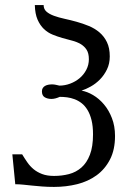

<svg xmlns="http://www.w3.org/2000/svg" viewBox="-20 -736 558 767"><path d="M195.8 -33.2Q227.1 -33.2 255.4 -40.5Q283.7 -47.9 305.2 -66.7Q326.7 -85.4 339.1 -117.7Q351.6 -149.9 351.6 -199.2Q351.6 -231.9 345.7 -255.9Q339.8 -279.8 329.6 -296.6Q319.3 -313.5 306.2 -323.7Q293 -334 278.1 -339.6Q263.2 -345.2 248 -347.2Q232.9 -349.1 218.8 -349.1Q210 -345.2 201.7 -343Q193.4 -340.8 185.5 -340.8Q169.9 -340.8 158.7 -347.4Q147.5 -354 147.5 -371.1Q147.5 -378.9 150.9 -384.3Q154.3 -389.6 159.9 -392.8Q165.5 -396 172.9 -397.5Q180.2 -398.9 188 -398.9Q195.8 -398.9 203.1 -397.2Q210.4 -395.5 217.3 -394Q239.3 -394 260.3 -401.9Q281.2 -409.7 297.9 -423.6Q314.5 -437.5 324.7 -457Q335 -476.6 335 -499.5Q335 -523.4 325.9 -537.4Q316.9 -551.3 302 -560.1Q287.1 -568.8 268.1 -573.7Q249 -578.6 229.2 -584.2Q209.5 -589.8 190.2 -597.7Q170.9 -605.5 155.5 -620.1Q140.1 -634.8 130.1 -657.5Q120.1 -680.2 119.1 -715.8H154.3Q154.3 -699.7 165.5 -689.7Q176.8 -679.7 195.6 -672.9Q214.4 -666 238 -660.9Q261.7 -655.8 286.4 -648.9Q311 -642.1 334.7 -632.3Q358.4 -622.6 377.2 -606.7Q396 -590.8 407.2 -567.6Q418.5 -544.4 418.5 -510.7Q418.5 -481.4 407.2 -458.5Q396 -435.5 379.2 -418.5Q362.3 -401.4 342.5 -390.4Q322.8 -379.4 305.7 -374Q328.1 -370.1 351.8 -356.2Q375.5 -342.3 395 -319.3Q414.6 -296.4 427 -264.4Q439.5 -232.4 439.5 -192.9Q439.5 -137.7 419.4 -98.9Q399.4 -60.1 365.7 -35.6Q332 -11.2 288.1 -0.2Q244.1 10.7 195.8 10.7Q170.4 10.7 148.7 9Q127 7.3 108.2 5.4Q89.4 3.4 72.8 1.7Q56.2 0 41 0L29.3 -119.6H68.4Q78.1 -103.5 88.9 -87.9Q99.6 -72.3 114 -60.3Q128.4 -48.3 148.2 -40.8Q168 -33.2 195.8 -33.2Z"/></svg>

Font: Arian Grqi
Style: Regular
Weight: 400
Designer: Ruben Hakobyan (Tarumian)
Foundry: Ruben Hakobyan (Tarumian)
Version: Version 1.003